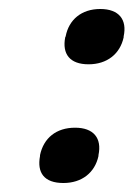

<svg xmlns="http://www.w3.org/2000/svg" viewBox="-20 -398 297 427"><path d="M69 -53V-51C62 -14 78 9 121 9C162 9 191 -14 199 -51V-53C207 -91 188 -114 147 -114C105 -114 77 -91 69 -53ZM125 -315C118 -278 135 -255 177 -255C218 -255 247 -278 255 -315V-317C263 -354 245 -378 203 -378C161 -378 133 -354 126 -317Z"/></svg>

Font: LT Wave Text Medium Italic
Style: Regular
Weight: 500
Designer: Daniel Lyons
Version: Version 2.5 (Glyphs App)